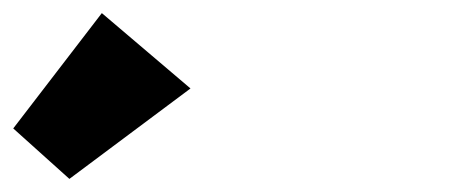

<svg xmlns="http://www.w3.org/2000/svg" viewBox="-140 -860 726 293"><path d="M-119.8 -664 -34.1 -587 150.7 -725 15.4 -840Z"/></svg>

Font: Hussar
Style: BdOpOblFour
Weight: 700
Foundry: Cannot Into Space Fonts
Version: Version 2.00